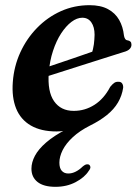

<svg xmlns="http://www.w3.org/2000/svg" viewBox="-20 -497 536 742"><path d="M101.5 -182.5 97.5 -216Q135 -228.5 178.2 -243Q221.5 -257.5 266.2 -272.8Q311 -288 352 -302.5L333.5 -286Q340.5 -308.5 342.8 -326Q345 -343.5 345.5 -362.5Q345.5 -392.5 333 -410.5Q320.5 -428.5 298 -428.5Q277.5 -428.5 256.2 -412.5Q235 -396.5 216.2 -367.8Q197.5 -339 184.8 -300.2Q172 -261.5 168.5 -216Q163 -143 189 -105.8Q215 -68.5 265 -68.5Q308.5 -68.5 345.2 -92Q382 -115.5 406 -161.5Q415.5 -173 422.2 -177.2Q429 -181.5 438 -181Q448 -181 452.2 -174.2Q456.5 -167.5 456 -158Q451.5 -127.5 436 -101Q420.5 -74.5 393.2 -52.5Q366 -30.5 327.5 -11.5Q288 8.5 261.5 33Q235 57.5 222.2 83Q209.5 108.5 209.5 131.5Q209.5 153 218.8 163.2Q228 173.5 244 173.5Q258.5 173.5 272.8 166.2Q287 159 299 147Q305.5 141.5 310.8 139.2Q316 137 322 138.5Q327 140 329 146.8Q331 153.5 322.5 164Q307 188.5 272.5 206.8Q238 225 194.5 225Q148.5 225 125 206.2Q101.5 187.5 101.5 155Q101.5 130.5 115 105Q128.5 79.5 158.5 53.5Q188.5 27.5 237.5 2L240 7Q224.5 9.5 216 10.2Q207.5 11 198.5 11Q138.5 11 99 -12Q59.5 -35 42.2 -78Q25 -121 29.5 -180Q34 -241 58.5 -294.5Q83 -348 123.2 -389.2Q163.5 -430.5 215.2 -453.8Q267 -477 326 -477Q369 -477 397.2 -461.8Q425.5 -446.5 440.5 -420Q455.5 -393.5 459 -360Q460 -352.5 463.5 -347Q467 -341.5 473.5 -341Q480 -340 484 -336.2Q488 -332.5 488 -325Q488.5 -315.5 481.2 -307.8Q474 -300 456.5 -295.5Q421 -284.5 376.5 -270.2Q332 -256 284 -240.8Q236 -225.5 189 -210.5Q142 -195.5 101.5 -182.5Z"/></svg>

Font: Fraunces SemiBold
Style: Italic
Weight: 600
Italic angle: -16°
Version: Version 1.000;[b76b70a41]